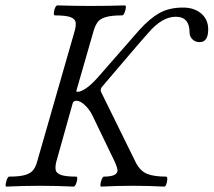

<svg xmlns="http://www.w3.org/2000/svg" viewBox="-20 -688 791 711"><path d="M4 3Q0 3 1 -6Q2 -15 6 -24.5Q10 -34 14 -34Q54 -34 74.5 -40.5Q95 -47 104 -59.5Q113 -72 118 -91L257 -575Q262 -594 260 -606Q258 -618 241 -624.5Q224 -631 183 -631Q179 -631 179.5 -640.5Q180 -650 184 -659Q188 -668 193 -668Q224 -667 255 -666.5Q286 -666 317 -666Q349 -666 380 -666.5Q411 -667 442 -668Q447 -668 446 -659Q445 -650 441 -640.5Q437 -631 432 -631Q392 -631 371 -624.5Q350 -618 341.5 -606Q333 -594 327 -575L264 -356Q260 -348 268 -348Q279 -348 298 -360.5Q317 -373 342 -401L496 -577Q534 -619 570 -639.5Q606 -660 658 -660Q699 -660 725 -638Q751 -616 751 -579Q751 -532 719 -532Q703 -532 692.5 -542.5Q682 -553 682 -567Q682 -626 631 -626Q580 -626 529 -566Q503 -537 460.5 -487Q418 -437 359 -368Q349 -357 355 -346L484 -84Q501 -53 526.5 -43.5Q552 -34 595 -34Q600 -34 599.5 -24.5Q599 -15 596 -6Q593 3 588 3Q530 0 471 0Q414 0 355 3Q351 3 352 -6Q353 -15 357 -24.5Q361 -34 365 -34Q415 -34 415 -57Q415 -67 404 -91L321 -263Q311 -283 294 -299Q277 -315 262 -315Q252 -315 249 -305L189 -91Q184 -72 186 -59.5Q188 -47 205 -40.5Q222 -34 262 -34Q267 -34 266 -24.5Q265 -15 261 -6Q257 3 252 3Q191 0 128 0Q67 0 4 3Z"/></svg>

Font: Junicode
Style: Italic
Weight: 400
Italic angle: -11°
Designer: Peter S. Baker
Version: Version 2.100; ttfautohint (v1.8.4)